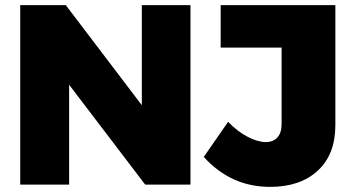

<svg xmlns="http://www.w3.org/2000/svg" viewBox="-20 -721 1378 750"><path d="M534 -701H724V0H547L250 -390V0H59V-701H237L534 -310ZM1035 9Q882 9 776 -108L871 -245Q909 -206 948.5 -186Q988 -166 1018 -166Q1047 -166 1063.5 -184Q1080 -202 1080 -237V-535H842V-701H1290V-232Q1290 -118 1221.5 -54.5Q1153 9 1035 9Z"/></svg>

Font: #9Slide03 Montserrat ExtraBold
Style: Regular
Weight: 800
Designer: Julieta Ulanovsky
Foundry: Julieta Ulanovsky
Version: Version 6.001